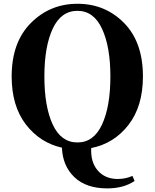

<svg xmlns="http://www.w3.org/2000/svg" viewBox="-20 -787 835 1037"><path d="M219.7 -374Q219.7 -211.9 264.6 -114.7Q309.6 -17.6 398.4 -17.6Q486.3 -17.6 531.2 -114.7Q576.2 -211.9 576.2 -374Q576.2 -534.2 531.2 -631.3Q486.3 -728.5 398.4 -728.5Q309.6 -728.5 264.6 -631.8Q219.7 -535.2 219.7 -374ZM695.3 163.1 707 190.4Q647.5 230.5 559.6 230.5Q445.3 230.5 381.8 169.9Q318.4 109.4 314.5 10.7Q194.3 -16.6 118.7 -116.2Q43 -215.8 43 -374Q43 -558.6 146.5 -662.6Q250 -766.6 398.4 -766.6Q547.9 -766.6 649.9 -663.1Q752 -559.6 752 -374Q752 -212.9 673.8 -112.3Q595.7 -11.7 472.7 12.7Q468.8 88.9 508.3 134.3Q547.9 179.7 616.2 179.7Q658.2 179.7 695.3 163.1Z"/></svg>

Font: Bpmf Zihi Serif Heavy
Style: Heavy
Weight: 900
Foundry: But Ko
Version: Version 1.320